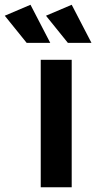

<svg xmlns="http://www.w3.org/2000/svg" viewBox="-90 -786 404 806"><path d="M121 -606H22L-70 -720L38 -766ZM294 -606H195L103 -720L211 -766ZM211 -535V0H81V-535Z"/></svg>

Font: QuotatisMedium
Style: Regular
Weight: 500
Designer: Julieta Ulanovsky
Foundry: Quotatis-Medium
Version: Version 4.000;PS 004.000;hotconv 1.0.88;makeotf.lib2.5.64775